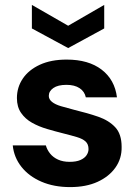

<svg xmlns="http://www.w3.org/2000/svg" viewBox="-20 -751 556 783"><path d="M266 12Q200 12 149 -10Q98 -32 67.5 -70.5Q37 -109 32 -158H167Q172 -140 184.5 -124.5Q197 -109 217 -100Q237 -91 264 -91Q291 -91 308 -98.5Q325 -106 333 -118Q341 -130 341 -143Q341 -163 329 -174Q317 -185 293.5 -192Q270 -199 238 -207Q206 -215 172 -225Q138 -235 110.5 -250.5Q83 -266 66 -290.5Q49 -315 49 -351Q49 -395 73 -430.5Q97 -466 142.5 -487Q188 -508 252 -508Q341 -508 394.5 -467Q448 -426 457 -354H330Q325 -378 304.5 -391.5Q284 -405 251 -405Q216 -405 197.5 -392Q179 -379 179 -360Q179 -346 192 -335.5Q205 -325 228.5 -318Q252 -311 283 -303Q337 -290 380.5 -275Q424 -260 450 -232Q476 -204 476 -152Q477 -105 451 -68Q425 -31 378 -9.5Q331 12 266 12ZM258 -555 110 -635V-731L258 -646L405 -731V-635Z"/></svg>

Font: DM Sans 28pt
Style: Bold
Weight: 700
Version: Version 4.004;gftools[0.9.30]